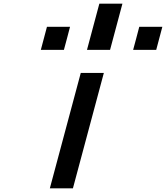

<svg xmlns="http://www.w3.org/2000/svg" viewBox="-20 -1020 899 1040"><path d="M250 0H375Q402.8 -104 458.7 -312.3Q514.6 -520.5 542.5 -625H417.5Q389.6 -520.5 333.7 -312.3Q277.8 -104 250 0ZM701.2 -750H826.2Q831.5 -770.5 842.8 -812.5Q854 -854.5 859.4 -875H734.4Q729 -854 718 -812.5Q707 -771 701.2 -750ZM451.2 -750H576.2Q587.4 -791.5 609.6 -874.8Q631.8 -958 643.1 -1000H518.1Q506.8 -958 484.6 -875Q462.4 -792 451.2 -750ZM201.2 -750H326.2Q332 -771 343 -812.5Q354 -854 359.4 -875H234.4Q229 -854 217.8 -812.5Q206.5 -771 201.2 -750Z"/></svg>

Font: Faithful 32x
Style: Oblique
Weight: 400
Foundry: Faithful Resource Pack
Version: Version 1.0; January 27, 2023